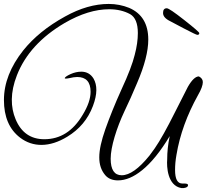

<svg xmlns="http://www.w3.org/2000/svg" viewBox="-23 -870 1050 975"><path d="M987 -482C970 -482 951 -464 931 -429L866 -301C824 -217 790 -156 763 -117L736 -80C682 -13 635 20 595 20C558 20 539 -8 539 -64C539 -124 569 -220 609 -305C630 -348 651 -396 673 -448C711 -536 730 -610 730 -669C730 -748 698 -802 633 -830C601 -843 566 -850 529 -850C458 -850 384 -829 307 -786C218 -737 148 -680 95 -614C30 -532 -3 -448 -3 -362C-3 -277 24 -213 79 -171C143 -122 228 -120 319 -176C380 -213 424 -265 449 -332C472 -393 471 -438 452 -471C438 -494 417 -506 390 -506C372 -506 354 -502 336 -494C318 -486 308 -479 306 -474C305 -470 312 -470 328 -473C345 -477 358 -479 369 -479C414 -479 437 -454 437 -404C437 -370 424 -331 397 -287C348 -204 283 -163 202 -163C133 -163 84 -197 56 -265C31 -325 28 -399 63 -488C105 -595 186 -683 305 -753C386 -800 461 -823 532 -823C571 -823 607 -815 638 -798C664 -783 677 -751 677 -702C677 -669 672 -632 661 -591C651 -550 629 -491 594 -416C560 -341 533 -273 512 -214C471 -97 471 -29 511 19C526 37 548 46 576 46C615 46 656 29 699 -6C745 -43 792 -101 839 -179C830 -138 826 -98 826 -60C823 -25 827 73 898 85H910C925 83 932 78 932 70C932 65 926 62 914 62H903C878 62 866 39 866 -7C866 -30 868 -55 873 -83C890 -186 927 -287 982 -386C999 -415 1007 -438 1007 -453C1007 -466 1000 -475 987 -482ZM989 -702C989 -706 964 -728 913 -768C862 -808 833 -828 824 -828C811 -828 805 -820 805 -804C805 -788 817 -774 842 -762L910 -726C952 -704 975 -693 979 -693C986 -693 989 -696 989 -702Z"/></svg>

Font: VL Great Vibes
Style: Regular
Weight: 400
Designer: Robert E. Leuschke
Foundry: Robert E. Leuschke
Version: Version 1.001